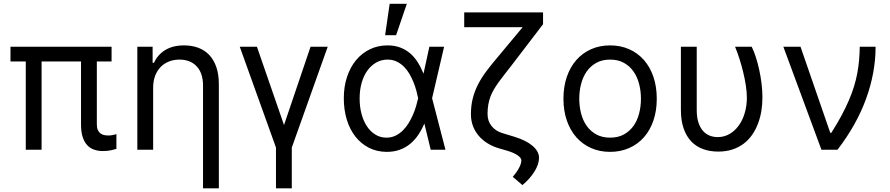

<svg xmlns="http://www.w3.org/2000/svg" viewBox="-20 -793 4715 1017"><path d="M571 -467.3H492.9V-134.9Q492.9 -115.8 498.4 -104Q503.9 -92.3 512.8 -85.9Q521.7 -79.5 532.5 -77.4Q543.3 -75.3 554 -75.3Q565.7 -75.3 577.9 -77.8Q590.2 -80.3 596.6 -82.4V-4.3Q585.9 -1.1 567.8 3Q549.7 7.1 524.1 7.1Q499.3 7.1 478.2 -0.4Q457 -7.8 441.6 -24.5Q426.1 -41.2 417.6 -68.4Q409.1 -95.5 409.1 -134.9V-467.3H200.3V0H116.5V-467.3H35.5V-545.5H571Z M791.2 0H707.4V-545.5H788.4V-460.2H795.5Q805 -481.2 819.6 -498Q834.2 -514.9 853.9 -527.2Q873.6 -539.4 898.6 -546Q923.7 -552.6 954.5 -552.6Q996.1 -552.6 1030.2 -540Q1064.3 -527.3 1088.4 -501.8Q1112.6 -476.2 1125.9 -437.5Q1139.2 -398.8 1139.2 -346.6V204.5H1055.4V-340.9Q1055.4 -372.9 1046.9 -398.3Q1038.4 -423.7 1022.2 -441.2Q1006 -458.8 983 -468Q959.9 -477.3 930.4 -477.3Q900.6 -477.3 875.2 -467.3Q849.8 -457.4 831.1 -438.4Q812.5 -419.4 801.8 -391.7Q791.2 -364 791.2 -328.1Z M1340.9 -545.5 1484.4 -130.7 1625 -545.5H1715.9L1525.6 -11.4V204.5H1441.8V-11.4L1250 -545.5Z M2027 11.4Q1975.9 11 1934.1 -10.3Q1892.4 -31.6 1862.7 -69.2Q1833.1 -106.9 1817.1 -158.7Q1801.1 -210.6 1801.1 -272.7Q1801.1 -334.2 1818.2 -385.7Q1835.2 -437.1 1865.9 -474.3Q1896.7 -511.4 1939.3 -532Q1981.9 -552.6 2032.7 -552.6Q2070 -552.6 2099.4 -541.5Q2128.9 -530.5 2152 -510.8Q2175.1 -491.1 2192.5 -463.6Q2209.9 -436.1 2223 -403.4H2223.4L2254.3 -545.5H2332.4L2268.8 -272.7L2339.5 0H2261.4L2228 -137.8H2227.3Q2213.4 -104.8 2194.6 -77.2Q2175.8 -49.7 2151.1 -29.8Q2126.4 -9.9 2095.5 0.9Q2064.6 11.7 2027 11.4ZM2194.6 -274.1Q2191.1 -291.5 2185.2 -313.2Q2179.3 -334.9 2170.3 -357.4Q2161.2 -380 2148.8 -401.5Q2136.4 -422.9 2119.5 -439.8Q2102.6 -456.7 2081.1 -467Q2059.7 -477.3 2032.7 -477.3Q2000.4 -477.3 1973.2 -462Q1946 -446.7 1926.3 -419.6Q1906.6 -392.4 1895.8 -354.6Q1884.9 -316.8 1884.9 -271.3Q1884.9 -226.9 1895.2 -188.9Q1905.5 -150.9 1924.2 -123.2Q1942.8 -95.5 1968.9 -79.7Q1995 -63.9 2027 -63.9Q2053.3 -63.9 2074.9 -74.4Q2096.6 -84.9 2113.8 -101.9Q2131 -119 2144.4 -140.8Q2157.7 -162.6 2167.6 -185.7Q2177.6 -208.8 2184.1 -231.2Q2190.7 -253.6 2194.6 -271.3L2195 -272.7ZM2044 -772.7H2134.9L2078.1 -606.5H2019.9Z M2856.5 -727.3V-664.8L2690.3 -447.4Q2670.5 -421.5 2653.2 -399.9Q2636 -378.2 2621.8 -358.5Q2607.6 -338.8 2596.6 -320.1Q2585.6 -301.5 2577.9 -281.4Q2570.3 -261.4 2566.4 -238.8Q2562.5 -216.3 2562.5 -188.9Q2562.5 -152.3 2583.5 -125.7Q2604.4 -99.1 2640.6 -88.1L2706 -68.2Q2736.2 -58.9 2760.1 -46.9Q2784.1 -34.8 2800.8 -20.6Q2817.5 -6.4 2826.3 9.6Q2835.2 25.6 2835.2 42.6Q2835.2 59.7 2829 78.1Q2822.8 96.6 2811.3 115.2Q2799.7 133.9 2783.6 152.3Q2767.4 170.8 2747.2 187.5L2696 143.5Q2717.3 119.3 2729.4 96.2Q2741.5 73.2 2741.5 56.8Q2741.5 43.3 2721.8 29.7Q2702.1 16 2667.6 5.7L2623.6 -7.1Q2588.8 -17.4 2561.1 -34.8Q2533.4 -52.2 2514.2 -75.5Q2495 -98.7 2484.7 -127.1Q2474.4 -155.5 2474.4 -187.5Q2474.4 -232.6 2484 -271Q2493.6 -309.3 2511.5 -344.6Q2529.5 -380 2555.4 -414.6Q2581.3 -449.2 2613.6 -487.2L2748.6 -649.1H2438.9V-727.3Z M3211.6 11.4Q3156.2 11.4 3110.8 -8.9Q3065.3 -29.1 3032.8 -65.9Q3000.4 -102.6 2982.4 -154.7Q2964.5 -206.7 2964.5 -269.9Q2964.5 -333.8 2982.4 -386Q3000.4 -438.2 3032.8 -475.1Q3065.3 -512.1 3110.8 -532.3Q3156.2 -552.6 3211.6 -552.6Q3267 -552.6 3312.7 -532.3Q3358.3 -512.1 3390.8 -475.1Q3423.3 -438.2 3441.1 -386Q3458.8 -333.8 3458.8 -269.9Q3458.8 -206.7 3441.1 -154.7Q3423.3 -102.6 3390.8 -65.9Q3358.3 -29.1 3312.7 -8.9Q3267 11.4 3211.6 11.4ZM3211.6 -63.9Q3253.9 -63.9 3284.6 -80.8Q3315.3 -97.7 3335.4 -125.9Q3355.5 -154.1 3365.2 -191.6Q3375 -229 3375 -269.9Q3375 -311.1 3365.2 -348.5Q3355.5 -386 3335.4 -414.6Q3315.3 -443.2 3284.6 -460.2Q3253.9 -477.3 3211.6 -477.3Q3169.7 -477.3 3138.8 -460.2Q3108 -443.2 3087.9 -414.6Q3067.8 -386 3058.1 -348.5Q3048.3 -311.1 3048.3 -269.9Q3048.3 -229 3058.1 -191.6Q3067.8 -154.1 3087.9 -125.9Q3108 -97.7 3138.8 -80.8Q3169.7 -63.9 3211.6 -63.9Z M3670.5 -545.5V-210.2Q3670.5 -170.5 3679.9 -142.9Q3689.3 -115.4 3704.7 -98.5Q3720.2 -81.7 3740.1 -74.2Q3759.9 -66.8 3781.2 -66.8Q3815.3 -66.8 3843.8 -83.1Q3872.2 -99.4 3892.8 -127.7Q3913.4 -155.9 3924.7 -194.4Q3936.1 -233 3936.1 -277Q3935.7 -307.5 3930.4 -341.8Q3925.1 -376.1 3916.5 -411.2Q3908 -446.4 3897 -480.8Q3886 -515.3 3873.6 -545.5H3961.6Q3973 -523.1 3983.1 -491.7Q3993.3 -460.2 4001.2 -424.5Q4009.2 -388.8 4013.8 -350.9Q4018.5 -312.9 4018.5 -277Q4018.5 -239.7 4012.6 -204Q4006.7 -168.3 3994.3 -136.4Q3981.9 -104.4 3963.1 -77.6Q3944.2 -50.8 3918.1 -31.2Q3892 -11.7 3858.7 -0.9Q3825.3 9.9 3784.1 9.9Q3740.4 9.9 3704.2 -3.2Q3668 -16.3 3641.9 -43.5Q3615.8 -70.7 3601.2 -112.4Q3586.6 -154.1 3586.6 -211.6V-545.5Z M4129.3 -545.5H4220.2L4377.8 -89.5H4383.5Q4414.1 -137.8 4436.8 -180Q4459.5 -222.3 4476 -260.7Q4492.5 -299 4503.4 -334.3Q4514.2 -369.7 4520.8 -404.3Q4527.3 -438.9 4530.4 -473.7Q4533.4 -508.5 4534.1 -545.5H4617.9Q4617.9 -408.4 4567.6 -270.1Q4517.4 -131.7 4416.2 0H4331Z"/></svg>

Font: Fast_Sans
Style: Regular
Weight: 400
Designer: Rasmus Andersson
Foundry: rsms
Version: Version 3.018;git-588b23468